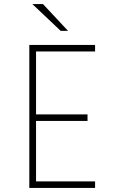

<svg xmlns="http://www.w3.org/2000/svg" viewBox="-20 -920 590 940"><path d="M123.5 0V-700H445.5V-668H156.5V-360H408.5V-328H156.5V-32H445.5V0ZM277 -769 138.5 -900H190.5L313 -769Z"/></svg>

Font: Trispace SemiCondensed Thin
Style: Regular
Weight: 100
Width: 4
Designer: Tyler Finck
Foundry: Etcetera Type Company
Version: Version 1.210; ttfautohint (v1.8.3)